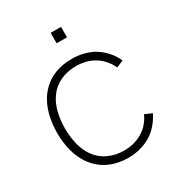

<svg xmlns="http://www.w3.org/2000/svg" viewBox="-181 -866 923 999"><g transform="rotate(-30 280.5 -367.0)"><path d="M272.9 -750V-687.5H335.4V-750ZM525 -438.5C508.3 -480.2 474 -517.7 435.4 -542.7C395.8 -566.7 349 -578.1 299 -578.1C218.8 -578.1 150 -550 102.1 -488.5C55.2 -427.1 42.7 -352.1 41.7 -281.2C42.7 -211.5 55.2 -135.4 102.1 -75C149 -13.5 219.8 15.6 299 15.6C350 15.6 397.9 3.1 437.5 -21.9C475 -44.8 504.2 -81.2 525 -121.9L482.3 -140.6C465.6 -105.2 441.7 -76 409.4 -57.3C377.1 -37.5 338.5 -28.1 299 -28.1C235.4 -28.1 175 -53.1 138.5 -102.1C101 -151 89.6 -216.7 88.5 -281.2C89.6 -345.8 101 -411.5 138.5 -460.4C175 -510.4 235.4 -534.4 299 -534.4C338.5 -534.4 377.1 -526 408.3 -506.3C439.6 -488.5 468.8 -454.2 483.3 -420.8Z"/></g></svg>

Font: Manrope Thin
Style: Regular
Weight: 100
Width: 4
Designer: Michael Sharanda
Foundry: Michael Sharanda
Version: Version 2.000;PS 002.000;hotconv 1.0.88;makeotf.lib2.5.64775